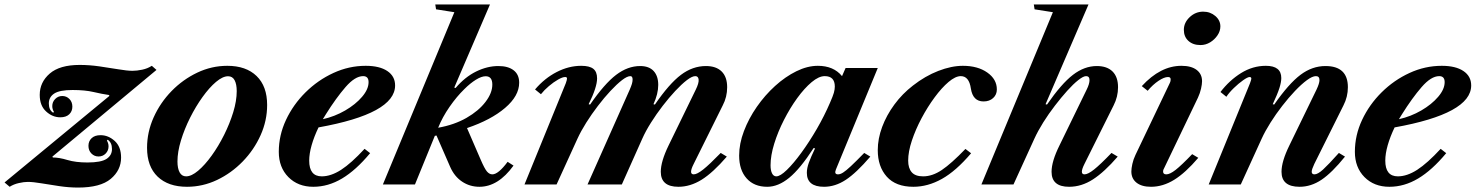

<svg xmlns="http://www.w3.org/2000/svg" viewBox="-98 -831 6648 865"><path d="M-54.5 10.5 -77.5 -9 395 -399 393 -403Q361.5 -407.5 323.2 -416.5Q285 -425.5 229 -425.5Q170.5 -425.5 146.2 -409.5Q122 -393.5 122 -365Q122 -335.5 141.5 -323L145 -327Q142.5 -330.5 140 -337.5Q137.5 -344.5 137.5 -353Q137.5 -372 150.8 -385.2Q164 -398.5 182.5 -398.5Q201.5 -398.5 214.8 -385Q228 -371.5 228 -350.5Q228 -329.5 213.8 -316Q199.5 -302.5 173.5 -302.5Q138.5 -302.5 109.8 -328.8Q81 -355 81 -403.5Q81 -460.5 126 -499.5Q171 -538.5 261 -538.5Q304 -538.5 349.8 -532Q395.5 -525.5 435.2 -518.8Q475 -512 499 -512Q518.5 -512 542.5 -517Q566.5 -522 586 -534.5L607 -516L138 -125.5L140 -121.5Q168.5 -121.5 205.8 -110.2Q243 -99 296 -99Q357 -99 381.8 -115Q406.5 -131 406.5 -159.5Q406.5 -189 387 -201.5L383.5 -197.5Q386 -194 388.5 -187Q391 -180 391 -171.5Q391 -152.5 378 -139.2Q365 -126 346 -126Q327 -126 313.8 -139.5Q300.5 -153 300.5 -174Q300.5 -195 314.8 -208.5Q329 -222 355 -222Q390 -222 418.8 -196Q447.5 -170 447.5 -121Q447.5 -64 400.8 -25Q354 14 254 14Q212.5 14 169 7.5Q125.5 1 88.2 -5.2Q51 -11.5 27 -11.5Q9.5 -11.5 -13.5 -6.2Q-36.5 -1 -54.5 10.5Z M744.5 10.5Q660 10.5 612.2 -35.2Q564.5 -81 564.5 -165Q564.5 -236 594.2 -302.2Q624 -368.5 675 -420.8Q726 -473 790.8 -503.8Q855.5 -534.5 926 -534.5Q1010.5 -534.5 1058 -488.5Q1105.5 -442.5 1105.5 -358Q1105.5 -287.5 1076 -221.8Q1046.5 -156 995.5 -103.5Q944.5 -51 879.8 -20.2Q815 10.5 744.5 10.5ZM740.5 -36.5Q764.5 -36.5 794.8 -62Q825 -87.5 855.5 -129.8Q886 -172 911.5 -223Q937 -274 952.8 -325.5Q968.5 -377 968.5 -420.5Q968.5 -451.5 959 -469.5Q949.5 -487.5 929.5 -487.5Q905.5 -487.5 875.2 -462Q845 -436.5 814.5 -394Q784 -351.5 758.5 -300.8Q733 -250 717.2 -198.2Q701.5 -146.5 701.5 -103.5Q701.5 -72.5 711.2 -54.5Q721 -36.5 740.5 -36.5Z M1313.5 10.5Q1244.5 10.5 1201.2 -33.2Q1158 -77 1158 -147Q1158 -221.5 1190.5 -290.8Q1223 -360 1278.5 -415Q1334 -470 1404 -502.2Q1474 -534.5 1549.5 -534.5Q1612 -534.5 1647 -511Q1682 -487.5 1682 -446Q1682 -319 1337 -257Q1317 -215.5 1306 -177Q1295 -138.5 1295 -107.5Q1295 -36.5 1351.5 -36.5Q1393 -36.5 1438.8 -66Q1484.5 -95.5 1544.5 -160.5L1569.5 -141Q1505.5 -64 1443 -26.8Q1380.5 10.5 1313.5 10.5ZM1356.5 -294Q1410 -306 1457 -333.2Q1504 -360.5 1533.2 -394.8Q1562.5 -429 1562.5 -461Q1562.5 -488 1538 -488Q1501.5 -488 1458.8 -438.8Q1416 -389.5 1370 -316Z M2062 10.5Q2018.5 10.5 1983.8 -12.8Q1949 -36 1930 -79.5L1868.5 -220.5L1861 -219L1771.5 0H1627L1949 -776L1866.5 -789L1863 -811H2109.5L1948.5 -436.5L1954.5 -434.5Q1996.5 -484 2047 -508.8Q2097.5 -533.5 2147 -533.5Q2191.5 -533.5 2216.2 -514.2Q2241 -495 2241 -458.5Q2241 -399 2177.5 -344.8Q2114 -290.5 2006 -254L2067 -113Q2085 -71 2096 -58.2Q2107 -45.5 2120 -45.5Q2147 -45.5 2189 -102L2215.5 -85Q2146.5 10.5 2062 10.5ZM1876 -255.5Q1949 -268.5 2003.8 -300Q2058.5 -331.5 2089.2 -371.8Q2120 -412 2120 -450Q2120 -487.5 2090 -487.5Q2071.5 -487.5 2046 -471.8Q2020.5 -456 1994 -429.5Q1959.5 -396 1927.2 -349.5Q1895 -303 1876 -255.5Z M2958.5 10.5Q2879 10.5 2879 -57Q2879 -103.5 2914 -175.5L3036.5 -427Q3051 -456.5 3049.5 -472.2Q3048 -488 3034.5 -488Q3020 -488 2996.2 -469.8Q2972.5 -451.5 2944.2 -421.2Q2916 -391 2887.5 -354Q2859 -317 2834.8 -278.5Q2810.5 -240 2795.5 -206L2703.5 0H2549L2739 -427Q2745.5 -442 2748.8 -452.8Q2752 -463.5 2752 -472.5Q2752 -488 2742 -488Q2727.5 -488 2704 -469.8Q2680.5 -451.5 2652.2 -421.2Q2624 -391 2595.8 -354Q2567.5 -317 2543.2 -278.5Q2519 -240 2503.5 -206L2409.5 0H2265L2451 -456Q2457 -472.5 2456.5 -478.2Q2456 -484 2448 -484Q2436.5 -484 2416.2 -472.5Q2396 -461 2375 -443.2Q2354 -425.5 2339 -406.5L2312.5 -428Q2355.5 -478.5 2410 -506.5Q2464.5 -534.5 2520.5 -534.5Q2558 -534.5 2575 -521Q2592 -507.5 2592 -478Q2592 -438 2554 -361.5L2560.5 -360Q2625.5 -454 2677.8 -493.8Q2730 -533.5 2786 -533.5Q2826 -533.5 2846.8 -511Q2867.5 -488.5 2867.5 -448.5Q2867.5 -408 2846 -361.5L2852.5 -360Q2917 -454 2969.8 -493.8Q3022.5 -533.5 3082.5 -533.5Q3128.5 -533.5 3153.2 -509Q3178 -484.5 3178 -438Q3178 -394 3158 -356L3027 -92Q3003.5 -45.5 3027.5 -45.5Q3042.5 -45.5 3070.2 -67.5Q3098 -89.5 3149 -142L3176.5 -125.5Q3114 -53 3062.8 -21.2Q3011.5 10.5 2958.5 10.5Z M3358.5 10.5Q3299.5 10.5 3265.8 -27.2Q3232 -65 3232 -130Q3232 -183.5 3253.5 -240.2Q3275 -297 3311.5 -349.5Q3348 -402 3394 -443.8Q3440 -485.5 3489.8 -510Q3539.5 -534.5 3586.5 -534.5Q3657.5 -534.5 3695.5 -488L3711.5 -524.5H3856.5L3668 -67.5Q3659 -45.5 3677.5 -45.5Q3687.5 -45.5 3700.2 -53.5Q3713 -61.5 3735.2 -82.2Q3757.5 -103 3795.5 -142L3823 -125.5Q3759.5 -51.5 3712 -20.5Q3664.5 10.5 3614.5 10.5Q3537 10.5 3537 -52.5Q3537 -73 3546 -98Q3555 -123 3574 -162.5L3567.5 -164Q3507 -70.5 3457.5 -30Q3408 10.5 3358.5 10.5ZM3399.5 -36.5Q3417 -36.5 3447 -65.5Q3477 -94.5 3512.2 -142.8Q3547.5 -191 3581.8 -250Q3616 -309 3641.5 -368.5Q3654.5 -398 3658.8 -413.2Q3663 -428.5 3663 -441Q3663 -488 3617.5 -488Q3591 -488 3558.5 -460.8Q3526 -433.5 3493.5 -388.8Q3461 -344 3433.8 -290.5Q3406.5 -237 3390 -183.5Q3373.5 -130 3373.5 -86.5Q3373.5 -63.5 3380.2 -50Q3387 -36.5 3399.5 -36.5Z M4017 10.5Q3938 10.5 3897.2 -35Q3856.5 -80.5 3856.5 -154.5Q3856.5 -206 3876.2 -259Q3896 -312 3931.5 -360.2Q3967 -408.5 4015 -445.5Q4070 -488.5 4129.2 -511.5Q4188.5 -534.5 4240 -534.5Q4307 -534.5 4350 -504.2Q4393 -474 4393 -428Q4393 -404.5 4376.2 -389.2Q4359.5 -374 4333 -374Q4285 -374 4276 -432Q4268 -488 4230.5 -488Q4206.5 -488 4175.5 -461.8Q4144.5 -435.5 4112.8 -392.5Q4081 -349.5 4054 -298.8Q4027 -248 4010.2 -197.8Q3993.5 -147.5 3993.5 -107.5Q3993.5 -73.5 4009.5 -55Q4025.5 -36.5 4061 -36.5Q4102.5 -36.5 4145.2 -65.2Q4188 -94 4251.5 -160L4277 -140.5Q4209 -60.5 4145.5 -25Q4082 10.5 4017 10.5Z M4718.5 10.5Q4639.5 10.5 4639.5 -57Q4639.5 -104 4675 -175.5L4797.5 -427Q4810.5 -453 4810.5 -470Q4810.5 -488 4795 -488Q4782.5 -488 4760 -470.2Q4737.5 -452.5 4710.2 -422.2Q4683 -392 4654.8 -355.2Q4626.5 -318.5 4602.2 -279.8Q4578 -241 4562 -206L4468 0H4323.5L4645.5 -776L4563 -789L4559.5 -811H4806L4612.5 -361.5L4619 -360Q4684 -454 4735.8 -493.8Q4787.5 -533.5 4843.5 -533.5Q4889.5 -533.5 4914.2 -509Q4939 -484.5 4939 -438Q4939 -395 4919 -356L4787.5 -92Q4776 -69 4776 -57.5Q4776 -45.5 4788 -45.5Q4803.5 -45.5 4831.2 -67.5Q4859 -89.5 4909.5 -142L4937.5 -125.5Q4877.5 -56 4826 -22.8Q4774.5 10.5 4718.5 10.5Z M5310.5 -628Q5276.5 -628 5256 -646.8Q5235.5 -665.5 5235.5 -696.5Q5235.5 -729 5261.8 -753.8Q5288 -778.5 5322.5 -778.5Q5354.5 -778.5 5377.2 -759Q5400 -739.5 5400 -712Q5400 -691 5387 -671.8Q5374 -652.5 5353.8 -640.2Q5333.5 -628 5310.5 -628ZM5087.5 10.5Q5045.5 10.5 5022.2 -8Q4999 -26.5 4999 -58.5Q4999 -72 5003.5 -92.5Q5008 -113 5017.5 -133L5171.5 -455.5Q5175 -462.5 5175.5 -466.8Q5176 -471 5176 -474Q5176 -484 5164 -484Q5147 -484 5121.2 -466.8Q5095.5 -449.5 5072.5 -422L5046 -443Q5130 -534.5 5224.5 -534.5Q5269 -534.5 5293.2 -516Q5317.5 -497.5 5317.5 -465Q5317.5 -452 5313 -431.8Q5308.5 -411.5 5299 -391L5146.5 -73Q5143 -66.5 5142.5 -63.5Q5142 -60.5 5142 -58Q5142 -45.5 5156.5 -45.5Q5172.5 -45.5 5198.2 -65.5Q5224 -85.5 5273 -136.5L5300.5 -120Q5243 -52.5 5192 -21Q5141 10.5 5087.5 10.5Z M5757 10.5Q5675.5 10.5 5675.5 -57Q5675.5 -103.5 5710.5 -175L5833 -427Q5846.5 -455.5 5846.5 -470Q5846.5 -488 5830.5 -488Q5814.5 -488 5789.8 -469.8Q5765 -451.5 5736.2 -421.2Q5707.5 -391 5678.8 -354Q5650 -317 5625.8 -278.5Q5601.5 -240 5586 -206L5492 0H5347.5L5533.5 -456Q5539.5 -472.5 5539.5 -476.5Q5539.5 -484 5532 -484Q5523 -484 5502.5 -469.5Q5482 -455 5460.8 -434.5Q5439.5 -414 5427 -395L5400.5 -416.5Q5440.5 -469 5493.2 -501.8Q5546 -534.5 5605 -534.5Q5674.5 -534.5 5674.5 -479.5Q5674.5 -461 5666 -434.2Q5657.5 -407.5 5636 -361.5L5642.5 -360Q5708 -454 5760.8 -493.8Q5813.5 -533.5 5873.5 -533.5Q5974.5 -533.5 5974.5 -438Q5974.5 -395 5954.5 -356L5823 -92Q5811.5 -67.5 5811.5 -57.5Q5811.5 -45.5 5824 -45.5Q5839 -45.5 5863 -67.5Q5887 -89.5 5934 -142L5961.5 -125.5Q5903 -53 5855.8 -21.2Q5808.5 10.5 5757 10.5Z M6161.5 10.5Q6092.5 10.5 6049.2 -33.2Q6006 -77 6006 -147Q6006 -221.5 6038.5 -290.8Q6071 -360 6126.5 -415Q6182 -470 6252 -502.2Q6322 -534.5 6397.5 -534.5Q6460 -534.5 6495 -511Q6530 -487.5 6530 -446Q6530 -319 6185 -257Q6165 -215.5 6154 -177Q6143 -138.5 6143 -107.5Q6143 -36.5 6199.5 -36.5Q6241 -36.5 6286.8 -66Q6332.5 -95.5 6392.5 -160.5L6417.5 -141Q6353.5 -64 6291 -26.8Q6228.5 10.5 6161.5 10.5ZM6204.5 -294Q6258 -306 6305 -333.2Q6352 -360.5 6381.2 -394.8Q6410.5 -429 6410.5 -461Q6410.5 -488 6386 -488Q6349.5 -488 6306.8 -438.8Q6264 -389.5 6218 -316Z"/></svg>

Font: Libre Caslon Text Bold
Style: Italic
Weight: 700
Italic angle: -22.583°
Designer: Pablo Impallari, Rodrigo Fuenzalida, Katja Schimmel
Foundry: Pablo Impallari, Rodrigo Fuenzalida
Version: Version 2.000